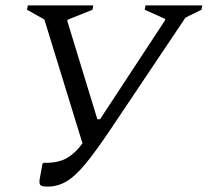

<svg xmlns="http://www.w3.org/2000/svg" viewBox="-20 -680 768 710"><path d="M389 -202Q334 -120 296 -74Q258 -28 225.5 -9Q193 10 156 10Q134 10 129 4Q124 -2 127 -19L137 -74L141 -78H151Q198 -78 229 -96.5Q260 -115 285 -150L144 -608L80 -644L83 -660H325L322 -644L230 -607L229 -602L340 -239H350L591 -606V-610L515 -644L518 -660H728L725 -644L666 -615Z"/></svg>

Font: Spectral SC
Style: Italic
Weight: 400
Italic angle: -10°
Designer: Jean-Baptiste Levee
Foundry: Production Type
Version: Version 2.001